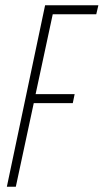

<svg xmlns="http://www.w3.org/2000/svg" viewBox="-20 -708 393 728"><path d="M6 0 151 -688H353L345 -654H180L115 -351H263L256 -317H108L40 0Z"/></svg>

Font: Saira UltraCondensed Thin
Style: Italic
Weight: 250
Width: 1
Italic angle: -12°
Designer: Hector Gatti with collaboration of the Omnibus-Type team
Foundry: Omnibus-Type
Version: Version 1.101